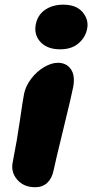

<svg xmlns="http://www.w3.org/2000/svg" viewBox="-20 -783 391 813"><path d="M234.9 -574.2Q180.2 -574.2 151.4 -605.2Q122.6 -636.2 131.8 -681.2Q140.1 -720.7 171.6 -741.9Q203.1 -763.2 248 -763.2Q303.2 -763.2 329.8 -731.4Q356.4 -699.7 349.1 -662.1Q342.8 -626 313.2 -600.1Q283.7 -574.2 234.9 -574.2ZM128.9 9.8Q80.6 9.8 52.7 -22.5Q24.9 -54.7 34.2 -98.1Q52.2 -188.5 64.2 -272.5Q76.2 -356.4 82 -386.2Q88.9 -419.4 112.5 -450.2Q136.2 -481 167 -499Q197.8 -517.1 225.1 -517.1Q261.2 -517.1 280 -490.2Q298.8 -463.4 290 -415Q283.7 -381.3 248.5 -237.5Q213.4 -93.8 207 -62Q200.2 -27.8 180.2 -9Q160.2 9.8 128.9 9.8Z"/></svg>

Font: Shantell Sans Normal
Style: Italic
Weight: 800
Italic angle: -11.31°
Designer: Stephen Nixon, Anya Danilova, Shantell Martin
Foundry: Arrow Type
Version: Version 1.006;[559af2be0]